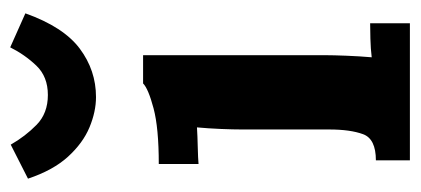

<svg xmlns="http://www.w3.org/2000/svg" viewBox="-238 -566 804 367"><g transform="rotate(-90 163.5 -382.0)"><path d="M41 -65Q82 -65 91 -89.5Q100 -114 100 -154V-320Q100 -338 101 -361.5Q102 -385 104 -407Q88 -406 66.5 -405.5Q45 -405 34 -404V-480Q103 -480 140.5 -490Q178 -500 188 -510H242V-161Q242 -147 241 -121.5Q240 -96 238 -73Q254 -75 273.5 -75.5Q293 -76 303 -76V0H41ZM162 -600Q134 -600 104 -612.5Q74 -625 48 -653.5Q22 -682 6 -730L71 -763Q87 -735 109 -713.5Q131 -692 166 -692Q201 -692 222 -714Q243 -736 257 -764L322 -735Q296 -662 254.5 -631Q213 -600 162 -600Z"/></g></svg>

Font: Lora
Style: Bold
Weight: 700
Designer: Olga Karpushina, Alexei Vanyashin (Cyrillic)
Foundry: Cyreal
Version: Version 3.006; ttfautohint (v1.8.4.7-5d5b);gftools[0.9.30]